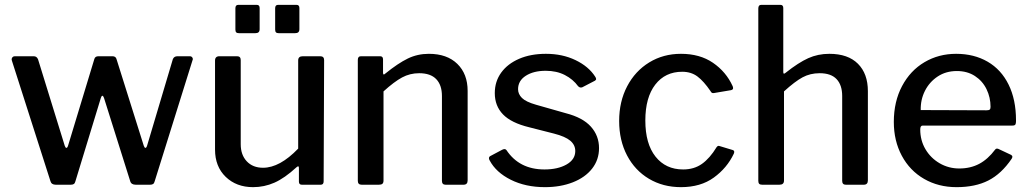

<svg xmlns="http://www.w3.org/2000/svg" viewBox="-20 -762 4247 792"><path d="M774 -513 618 -14Q616 -6 611.5 -3Q607 0 599 0H540Q521 0 517 -15L409 -358Q406 -367 402 -367Q399 -367 396 -358L291 -14Q289 -6 284.5 -3Q280 0 272 0H210Q192 0 188 -15L29 -512Q28 -514 28 -517Q28 -522 31.5 -526Q35 -530 41 -530H119Q132 -530 137 -517L247 -161Q250 -152 254 -152Q258 -152 261 -162L369 -518Q372 -530 386 -530H444Q458 -530 461 -517L573 -161Q576 -152 580 -152Q584 -152 587 -162L693 -518Q698 -530 712 -530H763Q770 -530 773.5 -524.5Q777 -519 774 -513Z M1210 -149V-513Q1210 -530 1229 -530H1301Q1317 -530 1317 -514L1315 -14Q1315 0 1303 0H1225Q1213 0 1213 -13V-69Q1213 -81 1203 -72Q1154 -27 1112 -8.5Q1070 10 1024 10Q955 10 911 -32.5Q867 -75 867 -145V-512Q867 -530 885 -530H958Q973 -530 973 -514V-167Q973 -123 998 -96.5Q1023 -70 1065 -70Q1134 -70 1210 -149ZM1051 -642Q1051 -633 1046.5 -629Q1042 -625 1032 -625H967Q958 -625 954.5 -628.5Q951 -632 951 -640V-728Q951 -742 963 -742H1039Q1051 -742 1051 -729ZM1215 -642Q1215 -633 1210.5 -629Q1206 -625 1196 -625H1131Q1122 -625 1118.5 -628.5Q1115 -632 1115 -640V-728Q1115 -742 1127 -742H1203Q1215 -742 1215 -729Z M1456 -16V-515Q1456 -530 1469 -530H1548Q1560 -530 1560 -517V-462Q1560 -456 1562.5 -455Q1565 -454 1570 -459Q1622 -501 1662 -520.5Q1702 -540 1749 -540Q1824 -540 1866.5 -498.5Q1909 -457 1909 -387V-18Q1909 0 1892 0H1818Q1803 0 1803 -16V-366Q1803 -411 1779.5 -435.5Q1756 -460 1709 -460Q1671 -460 1638.5 -442.5Q1606 -425 1562 -385V-17Q1562 -8 1557.5 -4Q1553 0 1543 0H1472Q1456 0 1456 -16Z M2231 -470Q2181 -470 2149 -449.5Q2117 -429 2117 -394Q2117 -374 2133 -358Q2149 -342 2191 -330L2314 -295Q2384 -277 2417.5 -239.5Q2451 -202 2451 -151Q2451 -103 2422.5 -66.5Q2394 -30 2343 -10Q2292 10 2228 10Q2148 10 2087 -20.5Q2026 -51 2000 -100Q1997 -105 1997 -109Q1997 -115 2002 -118L2051 -144Q2057 -147 2061 -147Q2066 -147 2069 -143Q2122 -63 2226 -63Q2281 -63 2317 -83.5Q2353 -104 2353 -139Q2353 -164 2332.5 -181.5Q2312 -199 2265 -211L2163 -237Q2089 -255 2055 -290Q2021 -325 2021 -378Q2021 -426 2047.5 -462.5Q2074 -499 2121.5 -519.5Q2169 -540 2232 -540Q2300 -540 2354 -514Q2408 -488 2435 -446Q2439 -440 2439 -436Q2439 -432 2434 -429L2382 -402Q2380 -401 2376 -401Q2370 -401 2365 -406Q2344 -435 2310 -452.5Q2276 -470 2231 -470Z M3002 -407Q3004 -403 3004 -398Q3004 -392 2995 -390L2924 -378H2921Q2915 -378 2911 -386Q2883 -427 2857 -446.5Q2831 -466 2794 -466Q2724 -466 2683 -413Q2642 -360 2642 -265Q2642 -169 2684 -116Q2726 -63 2798 -63Q2843 -63 2875.5 -86Q2908 -109 2936 -155Q2939 -159 2942 -160Q2945 -161 2950 -159L3003 -143Q3012 -140 3007 -128Q2979 -69 2924.5 -29.5Q2870 10 2789 10Q2715 10 2657 -24.5Q2599 -59 2566.5 -121Q2534 -183 2534 -263Q2534 -343 2567 -406Q2600 -469 2658 -504.5Q2716 -540 2789 -540Q2867 -540 2921 -503Q2975 -466 3002 -407Z M3108 -16V-727Q3108 -742 3120 -742H3199Q3211 -742 3211 -729V-465Q3211 -453 3221 -462Q3274 -504 3314 -522Q3354 -540 3401 -540Q3478 -540 3519 -499Q3560 -458 3560 -386V-18Q3560 0 3543 0H3469Q3454 0 3454 -16V-366Q3454 -411 3431 -435.5Q3408 -460 3361 -460Q3322 -460 3290.5 -443Q3259 -426 3214 -385V-17Q3214 0 3195 0H3124Q3115 0 3111.5 -4Q3108 -8 3108 -16Z M3937 -67Q3983 -67 4019 -86Q4055 -105 4085 -145Q4088 -149 4092 -149Q4097 -149 4100 -147L4151 -123Q4156 -120 4156 -115Q4156 -112 4153 -107Q4111 -45 4057 -17.5Q4003 10 3926 10Q3851 10 3792 -24Q3733 -58 3700 -119.5Q3667 -181 3667 -259Q3667 -343 3701 -407Q3735 -471 3793.5 -505.5Q3852 -540 3924 -540Q3998 -540 4054 -507.5Q4110 -475 4140.5 -413Q4171 -351 4171 -266V-262Q4171 -253 4168.5 -248.5Q4166 -244 4156 -244H3786Q3776 -244 3776 -228Q3776 -183 3797.5 -146.5Q3819 -110 3856 -88.5Q3893 -67 3937 -67ZM4049 -307Q4059 -307 4062.5 -310Q4066 -313 4066 -321Q4066 -360 4049.5 -394Q4033 -428 4001.5 -448.5Q3970 -469 3927 -469Q3882 -469 3848 -446.5Q3814 -424 3795.5 -387.5Q3777 -351 3778 -308Z"/></svg>

Font: n
Style: Regular
Weight: 500
Designer: Pablo Impallari, Rodrigo Fuenzalida
Foundry: Impallari Type
Version: Version 1.002; ttfautohint (v1.5)